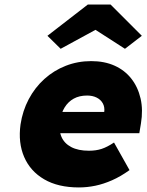

<svg xmlns="http://www.w3.org/2000/svg" viewBox="-20 -812 643 842"><path d="M326 10Q235 10 174 -25.5Q113 -61 86 -123.5Q59 -186 70 -266Q79 -326 106 -377Q133 -428 174.5 -465.5Q216 -503 268.5 -523.5Q321 -544 380 -544Q438 -544 482.5 -524Q527 -504 556 -467Q585 -430 596.5 -380Q608 -330 598 -270L591 -228H171L161 -321H455L434 -301L437 -320Q440 -342 431 -358.5Q422 -375 404 -384Q386 -393 362 -393Q328 -393 303.5 -379.5Q279 -366 263.5 -341Q248 -316 243 -281Q237 -241 249.5 -212Q262 -183 292.5 -167Q323 -151 370 -151Q401 -151 425.5 -159Q450 -167 480 -187L548 -66Q509 -38 471.5 -21.5Q434 -5 398 2.5Q362 10 326 10ZM246 -598 188 -655 365 -792H465L602 -655L528 -598L385 -690H415Z"/></svg>

Font: Lexend ExtBd
Style: Italic
Weight: 800
Italic angle: -8.13011°
Designer: Bonnie Shaver-Troup, Thomas Jockin
Foundry: Lexend
Version: Version 1.007